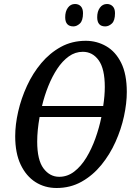

<svg xmlns="http://www.w3.org/2000/svg" viewBox="-20 -929 656 960"><path d="M263 11Q204 11 157.5 -18.5Q111 -48 83.5 -105.5Q56 -163 56 -248Q56 -306 71 -371.5Q86 -437 115 -500Q144 -563 186.5 -613.5Q229 -664 284.5 -694.5Q340 -725 409 -725Q464 -725 511 -698Q558 -671 586 -614.5Q614 -558 614 -469Q614 -413 600 -348Q586 -283 557.5 -219.5Q529 -156 486.5 -104Q444 -52 388 -20.5Q332 11 263 11ZM394 -670Q356 -670 324 -647Q292 -624 266.5 -585.5Q241 -547 221.5 -498.5Q202 -450 190 -399H496Q504 -451 504 -494Q504 -585 473.5 -627.5Q443 -670 394 -670ZM276 -45Q317 -45 351 -71Q385 -97 411.5 -140.5Q438 -184 457 -237Q476 -290 487 -344H178Q166 -277 166 -221Q166 -129 197.5 -87Q229 -45 276 -45ZM506 -797Q466 -797 466 -843Q466 -872 479.5 -890.5Q493 -909 515 -909Q532 -909 543.5 -897.5Q555 -886 555 -863Q555 -826 539.5 -811.5Q524 -797 506 -797ZM347 -797Q306 -797 306 -843Q306 -872 319.5 -890.5Q333 -909 355 -909Q373 -909 384 -897.5Q395 -886 395 -863Q395 -826 379.5 -811.5Q364 -797 347 -797Z"/></svg>

Font: Noto Serif ExtraCondensed Medium
Style: Italic
Weight: 500
Width: 2
Italic angle: -12°
Designer: Monotype Design Team
Foundry: Monotype Imaging Inc.
Version: Version 2.013; ttfautohint (v1.8.4.7-5d5b)